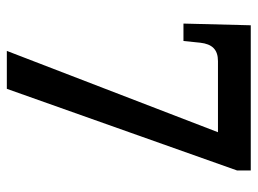

<svg xmlns="http://www.w3.org/2000/svg" viewBox="-116 -638 754 562"><g transform="rotate(90 261.0 -357.0)"><path d="M129 0H240L479 -674V-714H54L49 -517H100L105 -566C109 -601 125 -618 159 -618H367Z"/></g></svg>

Font: Noto Serif Khmer SemiCondensed SemiBold
Style: Regular
Weight: 600
Width: 4
Designer: Danh Hong and the Monotype Design Team
Foundry: Monotype Imaging Inc.
Version: Version 2.004